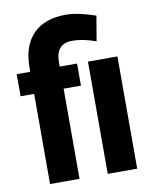

<svg xmlns="http://www.w3.org/2000/svg" viewBox="-85 -825 716 890"><g transform="rotate(-10 273.0 -380.0)"><path d="M488.3 0H349.6V-528.3H488.3ZM78.1 0V-424.3H14.2V-528.3H78.1V-552.2Q79.1 -651.9 132.6 -706.1Q186 -760.3 285.2 -760.3Q342.3 -760.3 425.3 -731.4L405.3 -613.8Q345.7 -636.2 294.4 -636.2Q217.8 -636.2 216.8 -551.8V-528.3H298.3V-424.3H216.8V0Z"/></g></svg>

Font: MAUL Condensed Bold
Style: Condensed Bold
Weight: 700
Designer: MAUL
Version: Version 1.0; 2020; ttfautohint (v1.8.3)